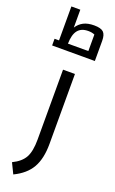

<svg xmlns="http://www.w3.org/2000/svg" viewBox="-208 -908 727 1212"><g transform="rotate(20 155.5 -302.0)"><path d="M14 0ZM28 189Q86 161 108.5 119.5Q131 78 131 0V-470H211V0Q211 99 176 160Q141 221 62 259ZM301 -725V-590H14V-635H44V-863H104V-743Q122 -771 150 -785.5Q178 -800 221 -800Q266 -800 283.5 -783.5Q301 -767 301 -725ZM241 -635V-746Q223 -754 198 -754Q151 -754 128 -725Q105 -696 104 -635Z"/></g></svg>

Font: Changa
Style: Regular
Weight: 400
Designer: Eduardo Rodriguez Tunni
Foundry: Eduardo Rodriguez Tunni
Version: Version 2.002; ttfautohint (v1.5.10-5e6f)